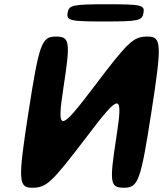

<svg xmlns="http://www.w3.org/2000/svg" viewBox="-20 -883 767 903"><path d="M422 -475C259 -260 246 -260 279 -475C312 -689 308 -711 242 -711C176 -711 164 -678 114 -356C64 -33 66 0 132 0C198 0 222 -22 385 -236C547 -450 560 -450 527 -236C494 -22 497 0 564 0C630 0 642 -33 692 -356C742 -678 740 -711 674 -711C607 -711 584 -689 422 -475ZM655 -823C661 -859 646 -863 484 -863C321 -863 304 -859 298 -823C292 -786 308 -782 471 -782C633 -782 649 -786 655 -823Z"/></svg>

Font: Asimov Print
Style: AIt
Weight: 500
Designer: Google
Version: Version 2.000980: 2014